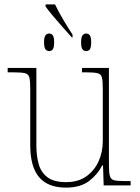

<svg xmlns="http://www.w3.org/2000/svg" viewBox="-20 -846 637 876"><path d="M308 -675Q290 -695 266.5 -721.5Q243 -748 221.5 -773.5Q200 -799 188 -816V-826H231Q247 -792 269.5 -754.5Q292 -717 311 -688V-675ZM204 -613Q194 -613 187.5 -621Q181 -629 181 -653Q181 -676 187.5 -684.5Q194 -693 204 -693Q215 -693 221 -684.5Q227 -676 227 -653Q227 -629 221 -621Q215 -613 204 -613ZM373 -613Q363 -613 356.5 -621Q350 -629 350 -653Q350 -676 356.5 -684.5Q363 -693 373 -693Q384 -693 390 -684.5Q396 -676 396 -653Q396 -629 390 -621Q384 -613 373 -613ZM281 10Q199 10 158.5 -37.5Q118 -85 118 -184V-442Q118 -477 114 -492.5Q110 -508 94 -512Q78 -516 41 -516H15V-536H146V-181Q146 -134 157 -96Q168 -58 197.5 -36.5Q227 -15 281 -15Q337 -15 374 -41.5Q411 -68 430 -110.5Q449 -153 449 -202V-442Q449 -477 445 -492.5Q441 -508 425 -512Q409 -516 372 -516H354V-536H477V-94Q477 -60 481 -44Q485 -28 499.5 -24Q514 -20 544 -20H576V0H453L450 -91H446Q427 -52 387.5 -21Q348 10 281 10Z"/></svg>

Font: Noto Serif Thin
Style: Regular
Weight: 100
Designer: Monotype Design Team
Foundry: Monotype Imaging Inc.
Version: Version 2.015